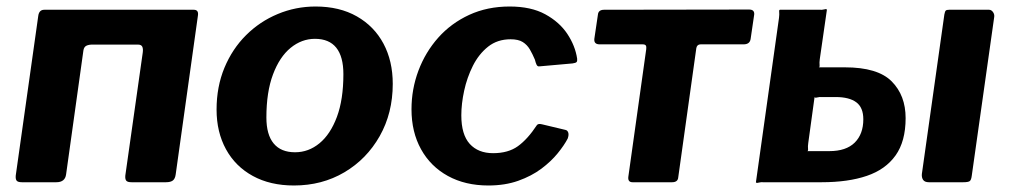

<svg xmlns="http://www.w3.org/2000/svg" viewBox="-20 -560 3104 590"><path d="M47.6 0Q34.9 0 31.1 -4.9Q27.4 -9.7 28.4 -20.7L97.5 -510.7Q99.9 -530 116.1 -530H575.3Q590.7 -530 588.3 -512.9L519.9 -24.1Q518.1 -10.7 511.2 -5.4Q504.2 0 489.8 0H384.4Q371.7 0 367.9 -4.9Q364.1 -9.7 365.1 -20.7L418.6 -398.1Q420.3 -409.5 417.3 -416.3Q414.3 -423 403.6 -423H263.9Q252.9 -423 245.5 -419.5Q238 -415.9 236.3 -404.9L183.1 -24.1Q179.9 0 153 0Z M883.3 10Q810.4 10 756.9 -19.3Q703.3 -48.6 674.4 -101.4Q645.5 -154.3 645.5 -223.1Q645.5 -293.4 669.6 -351.6Q693.8 -409.8 736 -451.8Q778.2 -493.9 833.4 -516.9Q888.6 -540 949.7 -540Q1023.3 -540 1076.5 -509.7Q1129.8 -479.4 1158.4 -425.9Q1186.9 -372.4 1186.9 -302.3Q1186.9 -212.6 1146.8 -141.7Q1106.7 -70.9 1038 -30.4Q969.4 10 883.3 10ZM886.6 -92.1Q928.2 -92.1 961.7 -119.7Q995.3 -147.3 1015.3 -200.8Q1035.2 -254.2 1035.2 -332.1Q1035.2 -386 1013.3 -413.4Q991.4 -440.7 947.7 -440.7Q907.1 -440.7 873.1 -413Q839.1 -385.2 818.9 -331.3Q798.6 -277.3 798.6 -199Q798.6 -146.1 821 -119.1Q843.3 -92.1 886.6 -92.1Z M1546.1 -540Q1611.8 -540 1655.4 -516.2Q1699.1 -492.3 1723.3 -455.9Q1747.6 -419.4 1753.5 -379.7Q1754.4 -372.1 1751.7 -369.3Q1749.1 -366.4 1739.3 -365.1L1638 -356.1Q1631.7 -355.1 1628.9 -361Q1626 -367 1623.7 -376.7Q1616.4 -394 1608.2 -408.1Q1599.9 -422.3 1586.4 -430.8Q1572.9 -439.3 1549.1 -439.3Q1508.5 -439.3 1479.9 -416.6Q1451.3 -393.9 1433.1 -357.7Q1415 -321.5 1406.3 -281.2Q1397.6 -240.9 1397.6 -205.7Q1397.6 -146.4 1423.5 -117.8Q1449.5 -89.3 1495.3 -89.3Q1541.6 -89.3 1571.4 -110.7Q1601.3 -132.2 1629.9 -175.6Q1633.8 -180.9 1645.6 -178L1717.2 -160.9Q1723.5 -159.9 1726.1 -152.8Q1728.6 -145.8 1724.5 -134.2Q1713.9 -113.8 1693.7 -88.9Q1673.6 -64.1 1643.5 -41.5Q1613.3 -19 1572.6 -4.5Q1531.9 10 1480.7 10Q1409.6 10 1356.3 -19.3Q1303 -48.6 1273.8 -101.4Q1244.5 -154.3 1244.5 -224.1Q1244.5 -286 1265.8 -342.9Q1287.2 -399.8 1326.7 -444.3Q1366.3 -488.7 1422 -514.4Q1477.7 -540 1546.1 -540Z M2264.8 -423.7H2132.8Q2122.2 -423.7 2119.8 -412.5L2064.2 -15.3Q2063.2 0 2045.1 0H1923.8Q1908.5 0 1910.9 -17.4L1965.8 -408.9Q1966.8 -416.5 1964.6 -420.1Q1962.4 -423.7 1954.8 -423.7H1822.9Q1804.3 -423.7 1806.4 -441.1L1817.3 -514.7Q1818.6 -530 1836.4 -530L2281.9 -530.7Q2298.9 -530.7 2297.6 -515.4L2286.7 -441.1Q2284.6 -423.7 2264.8 -423.7Z M2302.9 0 2373.8 -505Q2375.2 -516.4 2374.4 -523.2Q2373.6 -530 2376.9 -530H2496Q2507.4 -529.3 2513.7 -531.3Q2520 -533.3 2521 -530L2499.1 -378Q2497.7 -367.6 2498.5 -360.3Q2499.2 -353.1 2496 -353.1H2576Q2677.3 -353.1 2720.1 -309.9Q2762.9 -266.8 2762.9 -197.1Q2762.9 -125.7 2732 -82.4Q2701.2 -39.1 2643.7 -19.6Q2586.2 0 2504.6 0H2327.9Q2317.5 -0.7 2310.7 1.3Q2303.9 3.3 2302.9 0ZM2460.5 -95.6H2528.4Q2580 -95.6 2606.5 -121.8Q2632.9 -148 2632.9 -193.4Q2632.9 -229.7 2611.3 -245.7Q2589.6 -261.8 2547.9 -261.8H2508.1Q2497.7 -262.5 2490.9 -260.5Q2484.1 -258.5 2483.1 -261.8L2463.7 -120.5Q2462.2 -110.1 2463 -102.8Q2463.8 -95.6 2460.5 -95.6ZM3035.2 -508.3 2966.1 -19.6Q2964.4 -6.1 2959.3 -3.1Q2954.2 0 2939.8 0H2834.5Q2821.8 0 2816.8 -7.1Q2811.8 -14.3 2812.8 -25.3L2881.9 -515.3Q2883.7 -524.9 2886.2 -527.4Q2888.8 -530 2896.6 -530H3019.1Q3026.2 -530 3031.2 -523.2Q3036.2 -516.4 3035.2 -508.3Z"/></svg>

Font: Libre Franklin Thin
Style: Italic
Weight: 100
Italic angle: -8°
Designer: Pablo Impallari, Rodrigo Fuenzalida, Nhung Nguyen
Foundry: Impallari Type
Version: Version 3.000